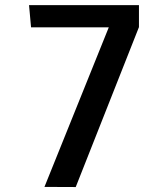

<svg xmlns="http://www.w3.org/2000/svg" viewBox="-20 -735 648 755"><path d="M277.8 0.5 154.8 0 407.7 -627.4H102.1L94.2 -714.8H526.4V-628.4Z"/></svg>

Font: Pontano Sans
Style: Bold
Weight: 700
Designer: Vernon Adams
Foundry: Vernon Adams
Version: Version 2.001